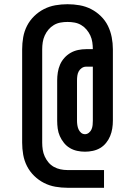

<svg xmlns="http://www.w3.org/2000/svg" viewBox="-20 -795 640 910"><path d="M300 95Q271 95 242.5 90Q214 85 188.5 72Q163 59 142 38.5Q121 18 108 -7.5Q95 -33 90 -61.5Q85 -90 85 -119V-561Q85 -590 90 -618.5Q95 -647 108 -672.5Q121 -698 142 -718.5Q163 -739 188.5 -752Q214 -765 242.5 -770Q271 -775 300 -775Q329 -775 357.5 -770Q386 -765 411.5 -752Q437 -739 458 -718.5Q479 -698 491.5 -672.5Q504 -647 509.5 -618.5Q515 -590 515 -562V-223Q515 -204 512 -185.5Q509 -167 502 -150Q495 -133 483 -118Q471 -103 455 -93.5Q439 -84 420 -80Q401 -76 383 -76Q364 -76 345.5 -80Q327 -84 311 -93.5Q295 -103 283 -118Q271 -133 263.5 -150Q256 -167 253.5 -185.5Q251 -204 251 -223V-414Q251 -433 254 -452Q257 -471 264.5 -488.5Q272 -506 285 -520.5Q298 -535 314.5 -544.5Q331 -554 350 -558Q369 -562 388 -562H420Q420 -578 417.5 -595Q415 -612 408 -627Q401 -642 390 -655Q379 -668 364.5 -676.5Q350 -685 333.5 -688Q317 -691 300 -691Q283 -691 266.5 -688Q250 -685 235.5 -676.5Q221 -668 210 -655Q199 -642 192 -626.5Q185 -611 182.5 -594.5Q180 -578 180 -561V-119Q180 -102 182.5 -85.5Q185 -69 192 -53.5Q199 -38 210 -25Q221 -12 235.5 -4Q250 4 266.5 7.5Q283 11 300 11H473V95ZM383 -159Q393 -159 401.5 -166Q410 -173 414 -182.5Q418 -192 419 -202.5Q420 -213 420 -223V-479H388Q377 -479 367.5 -472.5Q358 -466 353 -456.5Q348 -447 346.5 -436Q345 -425 345 -414V-223Q345 -213 346.5 -202.5Q348 -192 352 -182.5Q356 -173 364 -166Q372 -159 383 -159Z"/></svg>

Font: Iosevka Fixed Curly Md Ex
Style: Regular
Weight: 500
Width: 7
Monospace: yes
Designer: Belleve Invis
Foundry: Belleve Invis
Version: Version 30.1.2